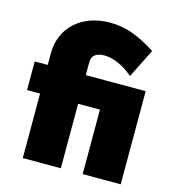

<svg xmlns="http://www.w3.org/2000/svg" viewBox="-110 -833 844 926"><g transform="rotate(15 312.5 -370.0)"><path d="M88 -322H23V-465H88V-522Q88 -571 105.5 -611.5Q123 -652 155 -680.5Q187 -709 230.5 -724.5Q274 -740 327 -740Q385 -740 439.5 -720.5Q494 -701 557 -660L485 -516Q450 -546 412.5 -563Q375 -580 340 -580Q311 -580 294.5 -567.5Q278 -555 278 -529V-465H577V0H387V-322H278V0H88Z"/></g></svg>

Font: Raleway
Style: Heavy
Weight: 900
Designer: Matt McInerney, Pablo Impallari, Rodrigo Fuenzalida
Foundry: Matt McInerney, Pablo Impallari, Rodrigo Fuenzalida
Version: Version 2.001; ttfautohint (v0.8) -G 200 -r 50